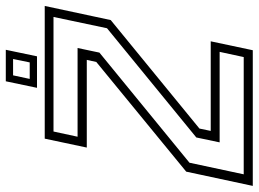

<svg xmlns="http://www.w3.org/2000/svg" viewBox="-154 -738 871 646"><g transform="rotate(-90 281.0 -415.5)"><path d="M17 -30.5H411.5L429 -111.5H124.5L141 -190L508.5 -490.5L546.5 -670.5H161L143.5 -589.5H442L426.5 -516L56 -213ZM-22 0 26 -224 395 -526.5 402 -558.5H107L137 -700H583.5L536 -478L171 -179.5L163 -141.5H464.5L434.5 0ZM308 -726 330 -831H436L414 -726ZM338 -750.5H393.5L405 -806.5H350Z"/></g></svg>

Font: Tourney Light
Style: Italic
Weight: 300
Italic angle: -12°
Version: Version 1.015